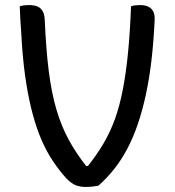

<svg xmlns="http://www.w3.org/2000/svg" viewBox="-20 -729 690 759"><path d="M94 -709Q113 -709 126.5 -704Q140 -699 148 -686Q156 -673 157 -649Q162 -532 173 -446Q184 -360 203.5 -294.5Q223 -229 252.5 -175Q282 -121 325 -67L287 -73H361L323 -67Q360 -113 387.5 -159Q415 -205 434 -257.5Q453 -310 465.5 -374.5Q478 -439 486 -519.5Q494 -600 498 -704Q506 -707 515.5 -708Q525 -709 534 -709Q554 -709 567.5 -702Q581 -695 587 -681Q593 -667 591 -643Q587 -560 578.5 -488.5Q570 -417 556.5 -354.5Q543 -292 525 -239Q507 -186 483.5 -141.5Q460 -97 431.5 -61Q403 -25 369 5Q358 7 345.5 8.5Q333 10 319 10Q297 10 280 3.5Q263 -3 243 -23Q214 -55 189 -92.5Q164 -130 144.5 -175Q125 -220 110 -275Q95 -330 84 -398Q73 -466 67 -549Q66 -574 64 -599Q62 -624 60.5 -650.5Q59 -677 58 -704Q67 -707 76 -708Q85 -709 94 -709Z"/></svg>

Font: Recursive Casual
Style: Regular
Weight: 400
Version: Version 1.047